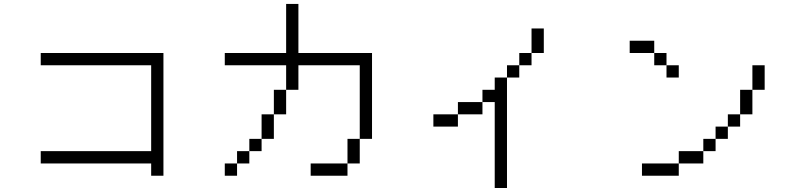

<svg xmlns="http://www.w3.org/2000/svg" viewBox="-20 -895 4040 978"><path d="M750 -62.5V0H812.5Q812.5 0 812.5 -625H187.5V-562.5H750V-125H187.5V-62.5Z M1187.5 -62.5H1125V0H1187.5ZM1187.5 -62.5H1250V-125H1187.5ZM1750 -62.5H1562.5V0H1750ZM1750 -62.5H1812.5Q1812.5 -62.5 1812.5 -187.5H1750Q1750 -187.5 1750 -62.5ZM1250 -125H1312.5V-187.5H1250ZM1312.5 -187.5H1375Q1375 -187.5 1375 -312.5H1312.5Q1312.5 -312.5 1312.5 -187.5ZM1812.5 -187.5H1875V-625H1500Q1500 -625 1500 -875H1437.5Q1437.5 -875 1437.5 -625H1125V-562.5H1437.5Q1437.5 -562.5 1437.5 -437.5H1375Q1375 -437.5 1375 -312.5H1437.5Q1437.5 -312.5 1437.5 -437.5H1500Q1500 -437.5 1500 -562.5H1812.5Q1812.5 -562.5 1812.5 -187.5Z M2500 -375V62.5H2562.5V-500H2500V-437.5H2437.5V-375H2312.5V-312.5H2187.5V-250H2312.5V-312.5H2437.5V-375ZM2562.5 -500H2625V-562.5H2562.5ZM2625 -562.5H2687.5V-625H2625ZM2687.5 -625H2750Q2750 -625 2750 -750H2687.5Q2687.5 -750 2687.5 -625Z M3437.5 -500V-562.5H3375V-500ZM3437.5 -62.5H3250V0H3437.5ZM3437.5 -62.5H3562.5V-125H3437.5ZM3562.5 -125H3625V-187.5H3562.5ZM3625 -187.5H3687.5V-250H3625ZM3687.5 -250H3750V-312.5H3687.5ZM3750 -312.5H3812.5Q3812.5 -312.5 3812.5 -437.5H3750Q3750 -437.5 3750 -312.5ZM3812.5 -437.5H3875Q3875 -437.5 3875 -562.5H3812.5Q3812.5 -562.5 3812.5 -437.5ZM3375 -562.5V-625H3312.5V-562.5ZM3312.5 -625V-687.5H3187.5V-625Z"/></svg>

Font: CalcUnifontExMono
Style: Regular
Weight: 500
Version: Version 15.0.06